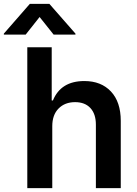

<svg xmlns="http://www.w3.org/2000/svg" viewBox="-75 -971 708 991"><path d="M201.7 -792.5 129.4 -883.3 57.6 -792.5H-55.2V-797.4L79.1 -951.2H179.7L314.5 -797.4V-792.5ZM194.8 -319.8V0H65.9V-727.1H191.9V-452.6H198.2Q239.3 -552.7 360.4 -552.7Q446.8 -552.7 497.6 -498.8Q548.3 -444.8 548.3 -347.2V0H419.9V-327.6Q419.9 -382.8 391.6 -413.3Q363.3 -443.8 312.5 -443.8Q259.8 -443.8 227.3 -410.9Q194.8 -377.9 194.8 -319.8Z"/></svg>

Font: Interop SemBd
Style: Regular
Weight: 600
Designer: Rasmus Andersson, Google, Jang Haemin
Foundry: jhaemin
Version: Version 1.007